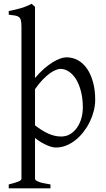

<svg xmlns="http://www.w3.org/2000/svg" viewBox="-20 -777 570 1031"><path d="M424.8 -199.2Q424.8 -247.6 414.8 -286.1Q404.8 -324.7 388.2 -351.6Q371.6 -378.4 349.6 -392.8Q327.6 -407.2 304.2 -407.2Q295.4 -407.2 281 -401.9Q266.6 -396.5 248.8 -384Q231 -371.6 210.2 -350.3Q189.5 -329.1 168 -297.9V-104Q205.6 -74.7 240 -59.3Q274.4 -43.9 308.1 -43.9Q335.9 -43.9 357.4 -57.1Q378.9 -70.3 394 -92.3Q409.2 -114.3 417 -142.1Q424.8 -169.9 424.8 -199.2ZM491.2 -240.2Q491.2 -211.9 483.6 -181.9Q476.1 -151.9 462.4 -123.5Q448.7 -95.2 429.4 -70.1Q410.2 -44.9 386.7 -25.9Q363.3 -6.8 336.2 4.2Q309.1 15.1 279.8 15.1Q272 15.1 260 12.5Q248 9.8 233.4 3.4Q218.8 -2.9 201.9 -12.5Q185.1 -22 168 -36.1V183.1Q168 190.9 186.5 198.7Q205.1 206.5 251 213.4V234.4H26.9V213.4Q59.1 205.6 77.1 198.5Q95.2 191.4 95.2 183.1V-632.8Q95.2 -654.8 92.3 -667Q89.4 -679.2 81.8 -685.3Q74.2 -691.4 60.8 -693.6Q47.4 -695.8 26.9 -698.2V-717.8Q62 -724.6 91.3 -732.9Q120.6 -741.2 149.9 -756.8L168 -740.2V-357.9Q192.9 -387.7 217.3 -408.7Q241.7 -429.7 263.7 -443.1Q285.6 -456.5 304.2 -462.9Q322.8 -469.2 336.9 -469.2Q370.1 -469.2 398.4 -453.6Q426.8 -438 447.3 -408.2Q467.8 -378.4 479.5 -335.9Q491.2 -293.5 491.2 -240.2Z"/></svg>

Font: Akkhara
Style: Regular
Weight: 400
Designer: J. Victor Gaultney
Version: Version 1.00 June 13, 2006, initial release